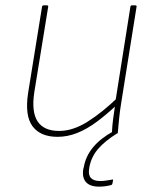

<svg xmlns="http://www.w3.org/2000/svg" viewBox="-20 -499 575 717"><path d="M195 12Q131 12 101.5 -27.5Q72 -67 85 -152L137 -474Q138 -479 143 -479H155Q161 -479 160 -474L108 -154Q97 -81 120.5 -45.5Q144 -10 201 -10Q252 -10 307 -44.5Q362 -79 423 -138L419 -110Q380 -73 342.5 -45Q305 -17 268.5 -2.5Q232 12 195 12ZM401 0Q398 0 398 -4Q399 -29 402.5 -55Q406 -81 410 -108L411 -120L467 -474Q468 -479 472 -479H485Q491 -479 490 -474L432 -111Q428 -86 425 -58Q422 -30 420 -4Q420 0 416 0ZM350 198Q316 198 301 181Q286 164 291 132L293 125Q300 84 328 50.5Q356 17 404 -9L419 -2Q371 28 346 57.5Q321 87 314 124L313 131Q309 154 319.5 165.5Q330 177 354 177Q368 177 378 175Q388 173 397 172Q400 171 401.5 171.5Q403 172 402 175L400 186Q399 191 395 192Q385 195 373 196.5Q361 198 350 198Z"/></svg>

Font: Sofia Sans Thin
Style: Italic
Weight: 250
Italic angle: -9°
Version: Version 4.100-B